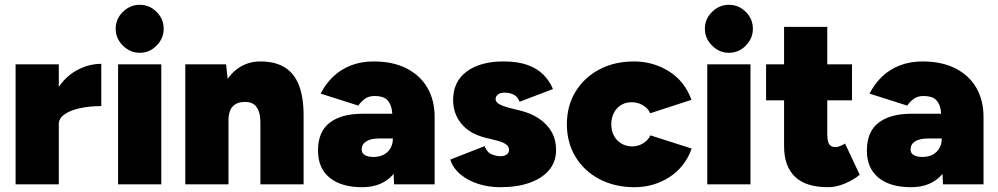

<svg xmlns="http://www.w3.org/2000/svg" viewBox="-20 -768 4158 800"><path d="M183 -255Q183 -336 215.5 -391Q248 -446 298 -474Q348 -502 402 -502V-326Q355 -326 314.5 -317.5Q274 -309 249.5 -292Q225 -275 225 -251ZM45 0V-500H225V0Z M472 0V-500H652V0ZM562 -548Q522 -548 492 -578Q462 -608 462 -648Q462 -689 492 -718.5Q522 -748 562 -748Q603 -748 632.5 -718.5Q662 -689 662 -648Q662 -608 632.5 -578Q603 -548 562 -548Z M752 0V-500H922L932 -408V0ZM1065 0V-256H1245V0ZM1065 -256Q1065 -285 1058.5 -303.5Q1052 -322 1039.5 -332Q1027 -342 1008 -343Q970 -345 951 -326Q932 -307 932 -266H883Q883 -345 907 -400Q931 -455 972 -483.5Q1013 -512 1065 -512Q1126 -512 1166 -487.5Q1206 -463 1225.5 -413Q1245 -363 1245 -286V-256Z M1622 0 1617 -115V-245Q1617 -280 1613 -308Q1609 -336 1593 -352Q1577 -368 1541 -368Q1516 -368 1500 -356Q1484 -344 1473 -328L1316 -378Q1337 -419 1368.5 -449Q1400 -479 1442.5 -495.5Q1485 -512 1537 -512Q1617 -512 1674 -483Q1731 -454 1761 -402Q1791 -350 1791 -281V0ZM1489 12Q1402 12 1353.5 -27.5Q1305 -67 1305 -141Q1305 -219 1353.5 -256.5Q1402 -294 1489 -294H1636V-191H1560Q1525 -191 1506 -179Q1487 -167 1487 -145Q1487 -130 1500 -122Q1513 -114 1536 -114Q1561 -114 1579 -123.5Q1597 -133 1607 -150.5Q1617 -168 1617 -191H1664Q1664 -94 1618 -41Q1572 12 1489 12Z M2065 12Q2015 12 1972 -2Q1929 -16 1898.5 -41.5Q1868 -67 1856 -103L1999 -159Q2010 -132 2030 -124.5Q2050 -117 2065 -117Q2081 -117 2091 -124Q2101 -131 2101 -144Q2101 -158 2087 -167.5Q2073 -177 2044 -184L2003 -194Q1936 -211 1902 -253Q1868 -295 1868 -351Q1868 -428 1924.5 -470Q1981 -512 2078 -512Q2137 -512 2177.5 -497.5Q2218 -483 2244 -457Q2270 -431 2284 -397L2145 -344Q2138 -364 2121.5 -373Q2105 -382 2081 -382Q2064 -382 2054.5 -374Q2045 -366 2045 -355Q2045 -343 2059.5 -334.5Q2074 -326 2104 -318L2145 -308Q2191 -297 2225 -274.5Q2259 -252 2278 -219Q2297 -186 2297 -143Q2297 -94 2268 -59.5Q2239 -25 2187 -6.5Q2135 12 2065 12Z M2624 12Q2542 12 2478 -21.5Q2414 -55 2378 -114.5Q2342 -174 2342 -250Q2342 -327 2378 -386Q2414 -445 2477 -478.5Q2540 -512 2622 -512Q2701 -512 2767 -471Q2833 -430 2861 -352L2689 -296Q2681 -316 2659.5 -329Q2638 -342 2612 -342Q2587 -342 2568 -330.5Q2549 -319 2538 -298Q2527 -277 2527 -250Q2527 -223 2538 -202.5Q2549 -182 2569 -170Q2589 -158 2614 -158Q2639 -158 2660 -171Q2681 -184 2690 -204L2862 -149Q2834 -71 2768.5 -29.5Q2703 12 2624 12Z M2927 0V-500H3107V0ZM3017 -548Q2977 -548 2947 -578Q2917 -608 2917 -648Q2917 -689 2947 -718.5Q2977 -748 3017 -748Q3058 -748 3087.5 -718.5Q3117 -689 3117 -648Q3117 -608 3087.5 -578Q3058 -548 3017 -548Z M3430 12Q3337 12 3292 -32Q3247 -76 3247 -158V-656H3427V-207Q3427 -179 3435 -167Q3443 -155 3462 -155Q3470 -155 3482 -160Q3494 -165 3501 -170L3562 -40Q3539 -20 3502 -4Q3465 12 3430 12ZM3172 -350V-500H3530V-350Z M3909 0 3904 -115V-245Q3904 -280 3900 -308Q3896 -336 3880 -352Q3864 -368 3828 -368Q3803 -368 3787 -356Q3771 -344 3760 -328L3603 -378Q3624 -419 3655.5 -449Q3687 -479 3729.5 -495.5Q3772 -512 3824 -512Q3904 -512 3961 -483Q4018 -454 4048 -402Q4078 -350 4078 -281V0ZM3776 12Q3689 12 3640.5 -27.5Q3592 -67 3592 -141Q3592 -219 3640.5 -256.5Q3689 -294 3776 -294H3923V-191H3847Q3812 -191 3793 -179Q3774 -167 3774 -145Q3774 -130 3787 -122Q3800 -114 3823 -114Q3848 -114 3866 -123.5Q3884 -133 3894 -150.5Q3904 -168 3904 -191H3951Q3951 -94 3905 -41Q3859 12 3776 12Z"/></svg>

Font: Figtree Black
Style: Regular
Weight: 900
Designer: Erik Kennedy
Foundry: Erik Kennedy
Version: Version 2.001;gftools[0.9.30]